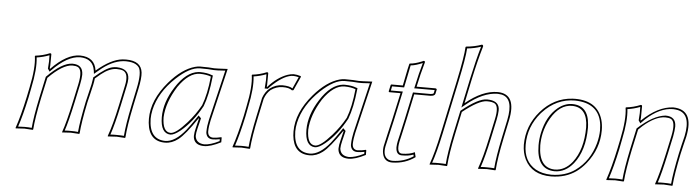

<svg xmlns="http://www.w3.org/2000/svg" viewBox="-45 -886 3945 1085"><g transform="rotate(5 1927.5 -344.0)"><path d="M486.3 -360.8Q486.3 -360.8 485.4 -359.9Q485.4 -359.9 486.3 -360.8ZM458 -180.2Q433.6 -63 429.2 0L426.8 2.9Q424.8 2.9 378.9 0Q378.9 0 330.1 2.9V0Q350.6 -56.2 377 -180.2L397.9 -277.8Q414.6 -357.9 386.7 -373Q374.5 -378.9 355 -378.9Q299.8 -377.4 220.2 -296.9L194.8 -180.2Q170.4 -63 166 0L163.1 2.9Q161.1 2.9 116.2 0L66.9 2.9L65.9 0Q90.3 -70.3 113.8 -180.2L125 -234.9Q148.9 -349.1 139.2 -413.1L141.1 -416Q183.1 -420.4 223.1 -437Q230.5 -437 231 -431.6Q231 -428.7 231 -426.8Q231 -426.8 230.5 -367.2Q230 -359.4 229 -352.1L231 -349.1Q318.4 -439 394 -439Q477.5 -437.5 487.8 -361.8Q569.3 -431.6 634.3 -438Q644 -439 654.3 -439Q740.7 -439 748 -373.5Q751.5 -341.8 738.3 -279.8L717.3 -180.2Q693.4 -66.4 689 0L686.5 2.9Q684.6 2.9 639.2 0L589.4 2.9L588.9 0Q612.8 -64.5 637.2 -180.2L661.1 -292Q675.8 -360.8 642.6 -375.5Q628.4 -380.9 606 -380.9Q566.4 -380.9 519 -343.3Q505.4 -332 487.8 -316.9Q485.8 -298.8 481.9 -280.8Q478.5 -264.6 470.2 -230.5Q461.4 -195.8 458 -180.2ZM448.2 -182.1Q451.7 -198.2 460.4 -233.4Q468.8 -268.1 472.2 -283.2Q476.1 -301.8 478 -317.9V-321.8L481 -324.2Q544.9 -380.9 582.5 -388.7Q594.2 -391.1 606 -391.1Q675.3 -389.2 676.3 -331.5Q676.3 -313.5 670.9 -290L647 -177.7Q623.5 -67.9 603 -8.8Q619.6 -10.3 639.2 -9.8Q663.1 -9.8 679.7 -8.3Q684.6 -73.2 707.5 -182.1L728.5 -282.2Q748 -373.5 728.5 -402.3Q714.8 -419.9 688 -425.8Q672.9 -428.7 654.3 -429.2Q590.8 -429.2 523.4 -377.9Q509.3 -367.2 494.6 -354.5L480.5 -342.3L478 -360.8Q467.8 -428.2 394 -429.2Q322.3 -427.7 238.3 -341.8L229.5 -333L218.8 -349.6L219.2 -353Q223.1 -392.6 221.2 -425.3Q185.5 -411.6 149.9 -406.7Q157.7 -341.8 134.8 -232.9L124 -177.7Q101.6 -73.2 79.6 -8.3Q97.2 -9.8 116.2 -9.8Q139.2 -9.8 156.7 -7.8Q161.6 -69.8 185.1 -182.1L210.9 -301.8L212.9 -304.2Q296.9 -388.7 355 -389.2Q414.1 -389.2 415 -333Q415 -331.5 415 -331.1Q414.6 -309.1 407.7 -275.9L386.7 -177.7Q361.3 -59.6 343.8 -8.8Q361.3 -10.3 378.9 -9.8Q400.9 -9.8 419.4 -7.8Q424.8 -69.8 448.2 -182.1Z M1160.2 -138.2Q1152.3 -104 1151.9 -74.2Q1153.3 -43.5 1181.2 -42Q1203.6 -42.5 1229 -48.8L1231 -45.9V-20Q1172.4 9.8 1135.7 9.8Q1086.9 9.8 1076.2 -25.9Q1073.7 -34.2 1073.7 -43Q1074.2 -63 1081.1 -89.8L1093.8 -142.1L1091.8 -144Q1025.9 -45.9 987.8 -17.1Q952.6 9.8 914.1 9.8Q823.2 9.8 813 -93.8Q812 -105.5 812 -117.2Q812 -224.6 901.9 -329.1Q973.1 -411.6 1045.9 -431.6Q1062 -436 1075.2 -436Q1128.9 -436 1154.8 -433.1Q1166 -432.6 1231 -436ZM1105 -219.2Q1129.9 -283.2 1140.1 -384.8Q1114.3 -394.5 1078.1 -395Q1015.1 -395 956.1 -309.6Q897.9 -217.3 894 -132.8Q895 -48.8 940.9 -47.9Q971.2 -47.9 1032.2 -116.7Q1075.7 -166 1105 -219.2ZM1150.4 -140.1 1218.3 -425.3Q1164.6 -421.4 1153.8 -422.9Q1126 -425.8 1075.2 -425.8Q1017.1 -425.8 940.9 -354.5Q850.6 -269.5 827.6 -168Q821.8 -141.1 821.8 -117.2Q823.7 -1.5 914.1 0Q970.2 0 1029.3 -73.7Q1050.3 -100.1 1083.5 -149.4L1090.3 -159.7L1105 -145L1090.8 -87.4Q1084 -60.1 1084 -43Q1088.9 -2.4 1135.7 0Q1170.9 -0.5 1221.2 -25.9V-36.6Q1198.7 -32.2 1181.2 -32.2Q1150.4 -32.2 1143.1 -61.5Q1141.6 -67.9 1142.1 -74.2Q1142.6 -106 1150.4 -140.1ZM1114.3 -215.3 1113.8 -214.4Q1063.5 -121.6 996.6 -66.4Q961.9 -38.6 940.9 -38.1Q884.3 -40 883.8 -132.8Q883.8 -216.8 939.9 -304.7Q998.5 -397 1067.9 -404.3Q1073.2 -404.8 1078.1 -404.8Q1117.7 -404.3 1143.6 -394L1150.9 -391.6L1149.9 -383.8Q1139.2 -280.3 1114.3 -215.3Z M1460 -354H1461.9Q1512.7 -411.6 1570.3 -432.1Q1589.4 -438.5 1605 -439Q1623.5 -438.5 1644.5 -432.1L1647.5 -428.2L1611.8 -349.1L1603.5 -347.2Q1587.4 -361.3 1548.3 -360.8Q1512.7 -359.9 1482.4 -337.9Q1459.5 -317.9 1448.2 -285.6L1425.8 -180.2Q1401.4 -65.4 1396.5 0L1393.6 2.9Q1391.6 2.9 1346.7 0L1297.4 2.9L1296.4 0Q1320.8 -70.3 1344.7 -180.2L1355.5 -234.9Q1379.4 -349.1 1369.6 -413.1L1371.6 -416Q1413.6 -420.4 1453.6 -437Q1460.9 -437 1461.4 -431.6Q1461.4 -428.7 1461.4 -426.8Q1461.4 -426.8 1460.9 -367.2Q1460.4 -360.4 1460 -354ZM1448.7 -344.2 1449.7 -355Q1453.6 -393.6 1451.7 -425.3Q1416 -411.6 1380.4 -406.7Q1388.2 -341.8 1365.2 -232.9L1354.5 -177.7Q1332 -73.2 1310.1 -8.3Q1327.6 -9.8 1346.7 -9.8Q1369.6 -9.8 1387.2 -7.8Q1392.6 -71.8 1416 -182.1L1438.5 -288.6V-289.1Q1451.2 -325.2 1476.1 -345.7Q1509.3 -371.1 1548.3 -371.1Q1587.4 -370.6 1605 -358.4L1634.8 -424.3Q1619.1 -428.7 1605 -429.2Q1557.6 -429.2 1493.2 -371.1Q1479.5 -358.9 1469.2 -347.2L1466.3 -344.2Z M1980.5 -138.2Q1972.7 -104 1972.2 -74.2Q1973.6 -43.5 2001.5 -42Q2023.9 -42.5 2049.3 -48.8L2051.3 -45.9V-20Q1992.7 9.8 1956.1 9.8Q1907.2 9.8 1896.5 -25.9Q1894 -34.2 1894 -43Q1894.5 -63 1901.4 -89.8L1914.1 -142.1L1912.1 -144Q1846.2 -45.9 1808.1 -17.1Q1772.9 9.8 1734.4 9.8Q1643.6 9.8 1633.3 -93.8Q1632.3 -105.5 1632.3 -117.2Q1632.3 -224.6 1722.2 -329.1Q1793.5 -411.6 1866.2 -431.6Q1882.3 -436 1895.5 -436Q1949.2 -436 1975.1 -433.1Q1986.3 -432.6 2051.3 -436ZM1925.3 -219.2Q1950.2 -283.2 1960.4 -384.8Q1934.6 -394.5 1898.4 -395Q1835.4 -395 1776.4 -309.6Q1718.3 -217.3 1714.4 -132.8Q1715.3 -48.8 1761.2 -47.9Q1791.5 -47.9 1852.5 -116.7Q1896 -166 1925.3 -219.2ZM1970.7 -140.1 2038.6 -425.3Q1984.9 -421.4 1974.1 -422.9Q1946.3 -425.8 1895.5 -425.8Q1837.4 -425.8 1761.2 -354.5Q1670.9 -269.5 1647.9 -168Q1642.1 -141.1 1642.1 -117.2Q1644 -1.5 1734.4 0Q1790.5 0 1849.6 -73.7Q1870.6 -100.1 1903.8 -149.4L1910.6 -159.7L1925.3 -145L1911.1 -87.4Q1904.3 -60.1 1904.3 -43Q1909.2 -2.4 1956.1 0Q1991.2 -0.5 2041.5 -25.9V-36.6Q2019 -32.2 2001.5 -32.2Q1970.7 -32.2 1963.4 -61.5Q1961.9 -67.9 1962.4 -74.2Q1962.9 -106 1970.7 -140.1ZM1934.6 -215.3 1934.1 -214.4Q1883.8 -121.6 1816.9 -66.4Q1782.2 -38.6 1761.2 -38.1Q1704.6 -40 1704.1 -132.8Q1704.1 -216.8 1760.3 -304.7Q1818.8 -397 1888.2 -404.3Q1893.6 -404.8 1898.4 -404.8Q1938 -404.3 1963.9 -394L1971.2 -391.6L1970.2 -383.8Q1959.5 -280.3 1934.6 -215.3Z M2225.1 -429.2Q2230 -453.1 2236.8 -487.8Q2245.1 -530.8 2251 -553.2L2253.4 -556.2Q2282.7 -558.1 2319.3 -573.2Q2326.2 -576.2 2330.6 -578.1Q2338.9 -578.1 2337.9 -569.8Q2337.4 -568.4 2337.4 -567.9Q2318.4 -502 2303.2 -429.2H2411.1Q2417.5 -427.7 2418 -422.9L2412.6 -397.9Q2408.7 -385.7 2385.7 -384.8H2293.5L2263.2 -242.2Q2255.9 -206.5 2243.7 -154.3Q2236.3 -124 2233.9 -111.8Q2220.7 -45.9 2253.4 -44.9Q2297.4 -45.4 2325.7 -59.6L2332.5 -32.2Q2275.9 8.8 2202.6 9.8Q2155.8 9.8 2147 -38.6Q2143.6 -57.6 2147.5 -79.1Q2150.4 -95.7 2164.1 -153.3Q2176.3 -205.1 2182.1 -231L2215.8 -384.8H2151.9Q2148.9 -386.7 2148.4 -389.2L2156.2 -424.8Q2157.2 -428.7 2160.2 -429.2ZM2234.9 -426.8 2233.4 -418.9H2165L2160.2 -395H2228L2191.9 -229Q2186 -202.1 2173.8 -150.4Q2160.6 -93.8 2157.2 -77.1Q2147 -21 2181.2 -4.4Q2187 -2 2192.9 -1Q2198.2 -0.5 2202.6 0Q2268.1 -0.5 2321.3 -36.1L2318.8 -45.4Q2291.5 -34.7 2253.4 -35.2Q2221.2 -35.2 2219.7 -76.7Q2219.7 -78.6 2219.7 -80.1Q2220.2 -95.7 2224.1 -114.3Q2226.6 -127 2233.9 -156.7Q2246.1 -209 2253.4 -244.1L2285.6 -395H2385.7Q2397.5 -395.5 2402.8 -400.4L2406.7 -418.9H2290.5L2293.5 -431.2Q2309.6 -507.3 2326.7 -565.4Q2287.6 -549.3 2265.6 -546.9Q2262.2 -546.4 2259.3 -546.4Q2254.4 -526.4 2247.1 -486.3Q2239.7 -450.2 2234.9 -426.8Z M2737.8 -180.2 2760.3 -285.2Q2775.9 -357.9 2751 -373.5Q2736.8 -381.8 2706.1 -381.8Q2659.7 -380.9 2570.3 -309.1L2543 -180.2Q2519 -66.4 2514.6 0L2512.2 2.9Q2510.3 2.9 2464.8 0L2415 2.9L2414.6 0Q2438.5 -64.5 2462.9 -180.2L2526.9 -481Q2557.1 -624 2559.1 -675.8L2561.5 -679.2Q2609.4 -683.1 2650.9 -698.2Q2658.7 -696.3 2657.7 -688Q2633.3 -606.4 2610.8 -501L2581.1 -359.9Q2676.8 -439 2763.2 -439Q2872.1 -437 2839.8 -284.2L2817.9 -180.2Q2793.9 -66.4 2789.6 0L2787.1 2.9Q2785.2 2.9 2739.7 0L2689.9 2.9L2689.5 0Q2713.4 -64.5 2737.8 -180.2ZM2747.6 -177.7Q2724.1 -67.9 2703.6 -8.8Q2720.2 -10.3 2739.7 -9.8Q2763.7 -9.8 2780.3 -8.3Q2785.2 -73.2 2808.1 -182.1L2830.1 -286.1Q2856 -411.6 2785.2 -426.8Q2774.4 -428.7 2763.2 -429.2Q2680.2 -428.2 2587.4 -352.1L2565.4 -334L2601.1 -502.9Q2623.5 -607.4 2646.5 -686Q2609.4 -673.3 2568.8 -669.4Q2565.4 -614.3 2536.6 -479L2472.7 -177.7Q2449.2 -67.9 2428.2 -8.8Q2444.8 -10.3 2464.8 -9.8Q2488.8 -9.8 2505.4 -8.3Q2510.3 -73.2 2533.2 -182.1L2561.5 -314.5L2564 -316.9Q2656.7 -392.1 2706.1 -392.1Q2770.5 -392.1 2776.4 -346.7Q2776.9 -340.3 2776.9 -334.5Q2776.4 -314 2770 -282.7Z M3188 -397.9Q3118.2 -397.9 3069.3 -314.9Q3045.9 -274.9 3035.6 -228Q3028.3 -193.4 3028.3 -160.2Q3030.3 -32.2 3122.1 -30.8Q3178.7 -31.7 3219.7 -83Q3277.3 -157.2 3277.8 -282.7Q3276.4 -397 3188 -397.9ZM3007.3 -346.2Q3081.5 -432.1 3187 -438.5Q3194.8 -439 3201.7 -439Q3328.6 -439 3359.4 -334Q3367.2 -306.2 3367.2 -274.4Q3367.2 -169.9 3298.8 -84Q3274.4 -53.7 3246.1 -33.2Q3186.5 9.3 3104 9.8Q2995.6 9.8 2954.1 -72.8Q2936 -109.9 2935.5 -155.8Q2936 -263.7 3007.3 -346.2ZM3188 -408.2Q3279.8 -408.2 3287.1 -300.3Q3287.6 -291 3288.1 -282.7Q3287.6 -152.3 3227.5 -76.7Q3182.6 -21.5 3122.1 -21Q3019 -22.5 3018.6 -160.2Q3018.6 -195.3 3025.9 -230Q3046.4 -327.1 3107.9 -377.4Q3145.5 -407.7 3188 -408.2ZM3014.6 -339.8Q2945.8 -259.3 2945.8 -155.8Q2945.8 -62 3015.1 -21.5Q3052.7 -0.5 3104 0Q3184.1 -0.5 3240.2 -41Q3318.4 -97.7 3346.7 -199.7Q3356.9 -238.3 3357.4 -274.4Q3357.4 -392.1 3262.7 -420.9Q3234.9 -428.7 3201.7 -429.2Q3097.2 -429.2 3020.5 -346.2Q3017.1 -342.8 3014.6 -339.8Z M3822.3 -180.2Q3797.9 -63 3793 0L3791 2.9Q3789.1 2.9 3743.2 0Q3743.2 0 3693.8 2.9V0Q3714.4 -56.2 3741.2 -180.2L3762.2 -277.8Q3778.8 -357.9 3751 -373Q3738.8 -378.9 3719.2 -378.9Q3663.6 -378.9 3593.8 -318.4Q3582 -307.6 3571.3 -296.9L3545.9 -180.2Q3521.5 -63 3517.1 0L3514.2 2.9Q3512.2 2.9 3467.3 0L3418 2.9L3417 0Q3441.4 -70.3 3464.8 -180.2L3476.1 -234.9Q3500 -349.1 3490.2 -413.1L3492.2 -416Q3534.2 -420.4 3574.2 -437Q3581.5 -437 3582 -431.6Q3582 -428.7 3582 -426.8Q3582 -426.8 3581.5 -367.2Q3581.1 -359.4 3580.1 -352.1L3582 -349.1Q3671.4 -435.1 3758.3 -439Q3878.4 -437 3846.2 -280.8Q3842.8 -264.6 3834 -230.5Q3825.7 -195.8 3822.3 -180.2ZM3812.5 -182.1Q3815.9 -198.2 3824.2 -233.4Q3832.5 -268.1 3836.4 -283.2Q3862.3 -409.7 3784.7 -426.3Q3772 -428.7 3758.3 -429.2Q3683.6 -429.2 3605.5 -357.9Q3596.7 -349.6 3589.4 -341.8L3580.6 -333L3569.8 -349.6L3570.3 -353Q3574.2 -392.6 3572.3 -425.3Q3536.6 -411.6 3501 -406.7Q3508.8 -341.8 3485.8 -232.9L3475.1 -177.7Q3452.6 -73.2 3430.7 -8.3Q3448.2 -9.8 3467.3 -9.8Q3490.2 -9.8 3507.8 -7.8Q3512.7 -69.8 3536.1 -182.1L3562 -301.8L3564 -304.2Q3649.4 -382.3 3719.2 -389.2Q3778.3 -389.2 3778.8 -333Q3778.8 -331.5 3778.8 -331.1Q3778.3 -309.1 3772 -275.9L3751 -177.7Q3725.6 -59.6 3708 -8.8Q3725.6 -10.3 3743.2 -9.8Q3765.1 -9.8 3783.7 -7.8Q3789.1 -69.8 3812.5 -182.1Z"/></g></svg>

Font: Linux Biolinum Outline O
Style: Italic
Weight: 400
Italic angle: -12°
Designer: Philipp H. Poll
Foundry: Philipp H. Poll
Version: Version 0.6.2